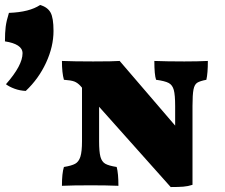

<svg xmlns="http://www.w3.org/2000/svg" viewBox="-200 -748 909 775"><path d="M-96 -381Q-120 -382 -141.5 -390Q-163 -398 -176 -408Q-109 -484 -109 -533Q-109 -552 -127.5 -564Q-146 -576 -180 -581Q-180 -617 -177 -640.5Q-174 -664 -164 -696Q-81 -699 -38 -728Q-8 -719 4 -697.5Q16 -676 16 -623Q16 -560 -14 -495Q-44 -430 -96 -381ZM639 -502Q639 -452 633 -426Q607 -421 596 -414Q585 -407 581 -386.5Q577 -366 577 -320V-2Q559 4 539.5 5.5Q520 7 489 7L200 -317V-178Q200 -135 205.5 -115Q211 -95 225 -87Q239 -79 271 -74Q278 -48 278 2Q230 0 168 0Q92 0 50 2Q50 -49 58 -74Q89 -79 103.5 -87Q118 -95 124.5 -115.5Q131 -136 131 -178V-394L125 -401Q113 -414 100 -419Q87 -424 58 -426Q50 -454 50 -502Q98 -500 176 -500Q258 -500 283 -502L507 -241V-320Q507 -365 501.5 -385Q496 -405 481 -413Q466 -421 430 -426Q423 -446 423 -502Q473 -500 544 -500Q599 -500 639 -502Z"/></svg>

Font: Vollkorn SC Black
Style: Regular
Weight: 900
Designer: Friedrich Althausen
Foundry: Friedrich Althausen
Version: Version 4.015